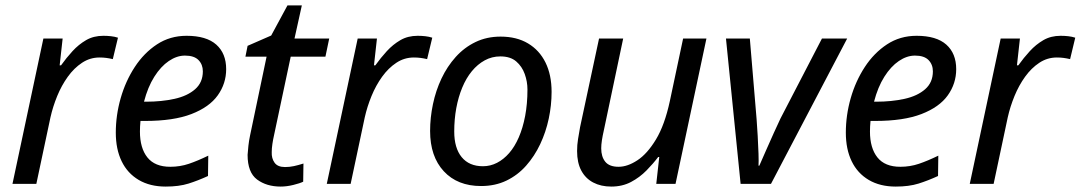

<svg xmlns="http://www.w3.org/2000/svg" viewBox="-20 -678 3985 708"><path d="M26 0 140 -536H211L200 -437H205Q225 -465 247.5 -489.5Q270 -514 297.5 -530Q325 -546 361 -546Q375 -546 389 -544.5Q403 -543 415 -539L396 -460Q383 -463 371.5 -464.5Q360 -466 347 -466Q312 -466 282.5 -446.5Q253 -427 230 -395Q207 -363 191 -324Q175 -285 166 -245L114 0Z M591 10Q533 10 491.5 -14.5Q450 -39 428.5 -83.5Q407 -128 407 -189Q407 -253 425 -316Q443 -379 477 -431Q511 -483 559 -514.5Q607 -546 668 -546Q741 -546 777.5 -513.5Q814 -481 814 -423Q814 -370 783 -326.5Q752 -283 686 -257.5Q620 -232 515 -232H498Q497 -222 496.5 -212Q496 -202 496 -193Q496 -132 523.5 -97.5Q551 -63 608 -63Q644 -63 676.5 -74Q709 -85 748 -104L747 -29Q710 -12 675 -1Q640 10 591 10ZM519 -303Q576 -303 623.5 -313.5Q671 -324 699.5 -349Q728 -374 728 -415Q728 -440 712 -456.5Q696 -473 662 -473Q632 -473 602.5 -453Q573 -433 549 -395Q525 -357 511 -303Z M1015 10Q963 10 928 -16Q893 -42 893 -107Q894 -122 896 -140.5Q898 -159 902 -178L963 -469H885L893 -509L980 -547L1040 -658H1093L1066 -536H1194L1180 -469H1052L990 -177Q987 -164 984.5 -147.5Q982 -131 982 -117Q981 -94 992.5 -78Q1004 -62 1031 -62Q1048 -62 1064 -65.5Q1080 -69 1099 -75L1098 -8Q1086 -2 1061.5 4Q1037 10 1015 10Z M1185 0 1299 -536H1370L1359 -437H1364Q1384 -465 1406.5 -489.5Q1429 -514 1456.5 -530Q1484 -546 1520 -546Q1534 -546 1548 -544.5Q1562 -543 1574 -539L1555 -460Q1542 -463 1530.5 -464.5Q1519 -466 1506 -466Q1471 -466 1441.5 -446.5Q1412 -427 1389 -395Q1366 -363 1350 -324Q1334 -285 1325 -245L1273 0Z M1754 8Q1667 8 1616.5 -46.5Q1566 -101 1566 -195Q1566 -244 1576.5 -294Q1587 -344 1608 -388.5Q1629 -433 1660.5 -468Q1692 -503 1733.5 -523Q1775 -543 1826 -543Q1885 -543 1927 -518Q1969 -493 1991.5 -447.5Q2014 -402 2014 -339Q2014 -290 2003.5 -240.5Q1993 -191 1972 -146.5Q1951 -102 1920 -67Q1889 -32 1847.5 -12Q1806 8 1754 8ZM1761 -65Q1788 -65 1812.5 -77.5Q1837 -90 1857.5 -113.5Q1878 -137 1893 -171.5Q1908 -206 1916.5 -250.5Q1925 -295 1925 -348Q1925 -377 1915 -405Q1905 -433 1883.5 -451.5Q1862 -470 1825 -470Q1794 -470 1767.5 -455.5Q1741 -441 1720 -415.5Q1699 -390 1684.5 -355Q1670 -320 1662.5 -279Q1655 -238 1655 -193Q1655 -132 1682.5 -98.5Q1710 -65 1761 -65Z M2234 10Q2196 10 2167.5 -5Q2139 -20 2123.5 -49Q2108 -78 2108 -121Q2108 -144 2111.5 -165Q2115 -186 2119 -209L2189 -536H2278L2207 -199Q2202 -177 2199.5 -160.5Q2197 -144 2197 -131Q2197 -100 2212 -81.5Q2227 -63 2261 -63Q2294 -63 2330.5 -87Q2367 -111 2399 -164Q2431 -217 2450 -305L2499 -536H2585L2471 0H2400L2411 -99H2407Q2389 -75 2364 -49.5Q2339 -24 2307 -7Q2275 10 2234 10Z M2711 0 2657 -536H2745L2770 -238Q2772 -212 2774 -177Q2776 -142 2777 -111.5Q2778 -81 2777 -67H2780Q2791 -92 2805 -124Q2819 -156 2833.5 -188Q2848 -220 2858 -241L3011 -536H3104L2823 0Z M3283 10Q3225 10 3183.5 -14.5Q3142 -39 3120.5 -83.5Q3099 -128 3099 -189Q3099 -253 3117 -316Q3135 -379 3169 -431Q3203 -483 3251 -514.5Q3299 -546 3360 -546Q3433 -546 3469.5 -513.5Q3506 -481 3506 -423Q3506 -370 3475 -326.5Q3444 -283 3378 -257.5Q3312 -232 3207 -232H3190Q3189 -222 3188.5 -212Q3188 -202 3188 -193Q3188 -132 3215.5 -97.5Q3243 -63 3300 -63Q3336 -63 3368.5 -74Q3401 -85 3440 -104L3439 -29Q3402 -12 3367 -1Q3332 10 3283 10ZM3211 -303Q3268 -303 3315.5 -313.5Q3363 -324 3391.5 -349Q3420 -374 3420 -415Q3420 -440 3404 -456.5Q3388 -473 3354 -473Q3324 -473 3294.5 -453Q3265 -433 3241 -395Q3217 -357 3203 -303Z M3556 0 3670 -536H3741L3730 -437H3735Q3755 -465 3777.5 -489.5Q3800 -514 3827.5 -530Q3855 -546 3891 -546Q3905 -546 3919 -544.5Q3933 -543 3945 -539L3926 -460Q3913 -463 3901.5 -464.5Q3890 -466 3877 -466Q3842 -466 3812.5 -446.5Q3783 -427 3760 -395Q3737 -363 3721 -324Q3705 -285 3696 -245L3644 0Z"/></svg>

Font: Noto Sans Display
Style: Italic
Weight: 400
Italic angle: -12°
Designer: Monotype Design Team
Foundry: Monotype Imaging Inc.
Version: Version 2.003